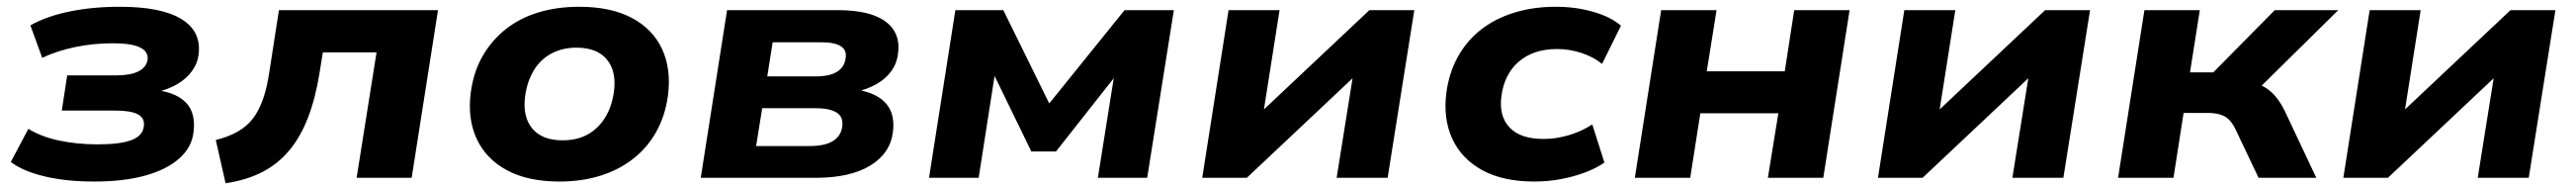

<svg xmlns="http://www.w3.org/2000/svg" viewBox="-20 -526 7628 562"><path d="M259 11Q175 11 111 -4.5Q47 -20 12 -47L64 -145Q101 -122 154 -110.5Q207 -99 270 -99Q335 -99 369 -111.5Q403 -124 406 -153Q409 -177 388 -188Q367 -199 320 -199H163L179 -303H325Q366 -303 390 -315Q414 -327 417 -350Q420 -373 395 -385.5Q370 -398 314 -398Q257 -398 203.5 -387Q150 -376 105 -355L70 -451Q118 -478 186 -492Q254 -506 335 -506Q458 -506 517.5 -469.5Q577 -433 568 -364Q565 -339 549 -316.5Q533 -294 506.5 -278Q480 -262 445 -254L446 -259Q505 -251 532.5 -220.5Q560 -190 553 -135Q548 -90 510.5 -57Q473 -24 409.5 -6.5Q346 11 259 11Z M648 16 619 -112Q656 -121 683.5 -136.5Q711 -152 729 -175.5Q747 -199 759 -233.5Q771 -268 778 -316L806 -496H1277L1199 0H1036L1095 -371H936L926 -309Q914 -235 892 -178Q870 -121 836.5 -81Q803 -41 756.5 -17Q710 7 648 16Z M1637 11Q1543 11 1481 -22.5Q1419 -56 1391.5 -115.5Q1364 -175 1374 -252Q1382 -313 1409 -360Q1436 -407 1478 -440Q1520 -473 1575 -489.5Q1630 -506 1695 -506Q1789 -506 1851 -473Q1913 -440 1940.5 -381Q1968 -322 1958 -244Q1950 -184 1923.5 -136.5Q1897 -89 1854.5 -56Q1812 -23 1757 -6Q1702 11 1637 11ZM1646 -111Q1689 -111 1720.5 -128.5Q1752 -146 1772 -178.5Q1792 -211 1798 -255Q1806 -315 1777 -350Q1748 -385 1687 -385Q1645 -385 1612.5 -367.5Q1580 -350 1560.5 -317.5Q1541 -285 1535 -242Q1527 -181 1556 -146Q1585 -111 1646 -111Z M2055 0 2133 -496H2459Q2526 -496 2567.5 -480.5Q2609 -465 2627 -436Q2645 -407 2639 -367Q2636 -339 2619.5 -316Q2603 -293 2576 -277.5Q2549 -262 2513 -254L2516 -261Q2577 -251 2604 -219.5Q2631 -188 2624 -135Q2616 -72 2556.5 -36Q2497 0 2395 0ZM2219 -94H2377Q2422 -94 2446 -108.5Q2470 -123 2474 -151Q2478 -180 2457.5 -193Q2437 -206 2394 -206H2237ZM2252 -300H2395Q2437 -300 2459 -314Q2481 -328 2484 -354Q2488 -378 2469.5 -389.5Q2451 -401 2411 -401H2268Z M2731 0 2809 -496H2951L3087 -220L3310 -496H3456L3377 0H3231L3282 -320H3298L3107 -78H3034L2916 -320H2928L2878 0Z M3540 0 3618 -496H3769L3717 -166H3684L4035 -496H4168L4089 0H3938L3991 -331H4024L3672 0Z M4523 11Q4431 11 4369.5 -22.5Q4308 -56 4280.5 -115.5Q4253 -175 4263 -252Q4271 -311 4297 -358Q4323 -405 4365 -438Q4407 -471 4463.5 -488.5Q4520 -506 4587 -506Q4646 -506 4698 -491Q4750 -476 4780 -450L4724 -337Q4698 -358 4662.5 -369.5Q4627 -381 4591 -381Q4554 -381 4525.5 -371Q4497 -361 4476 -342.5Q4455 -324 4442.5 -298.5Q4430 -273 4426 -242Q4418 -183 4450 -149Q4482 -115 4551 -115Q4587 -115 4625 -126Q4663 -137 4695 -158L4731 -45Q4706 -28 4672.5 -15.5Q4639 -3 4601 4Q4563 11 4523 11Z M4821 0 4899 -496H5063L5034 -315H5265L5293 -496H5457L5379 0H5215L5246 -191H5015L4985 0Z M5541 0 5619 -496H5770L5718 -166H5685L6036 -496H6169L6090 0H5939L5992 -331H6025L5673 0Z M6252 0 6330 -496H6494L6465 -312H6534L6716 -496H6904L6646 -242L6627 -286Q6656 -283 6677 -273Q6698 -263 6714.5 -245Q6731 -227 6745 -199L6839 0H6668L6599 -145Q6590 -163 6579.5 -173Q6569 -183 6553.5 -187.5Q6538 -192 6515 -192H6446L6416 0Z M6919 0 6997 -496H7148L7096 -166H7063L7414 -496H7547L7468 0H7317L7370 -331H7403L7051 0Z"/></svg>

Font: Nunito Sans 10pt SemiExpanded ExtraBold
Style: Italic
Weight: 800
Width: 6
Italic angle: -9°
Designer: Vernon Adams
Foundry: Vernon Adams
Version: Version 3.101;gftools[0.9.27]